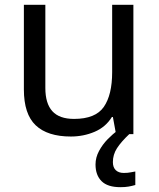

<svg xmlns="http://www.w3.org/2000/svg" viewBox="-20 -556 658 796"><path d="M533 -536V0H461L448 -71H444Q418 -29 372 -9.5Q326 10 274 10Q177 10 128 -36.5Q79 -83 79 -185V-536H168V-191Q168 -127 197 -95Q226 -63 287 -63Q376 -63 410.5 -113Q445 -163 445 -257V-536ZM448 116Q448 138 460 149.5Q472 161 493 161Q510 161 521.5 158.5Q533 156 541 155V211Q527 215 513 217.5Q499 220 479 220Q426 220 401 195Q376 170 376 126Q376 97 390.5 70Q405 43 426.5 21Q448 -1 468 -15L516 0Q482 32 465 58.5Q448 85 448 116Z"/></svg>

Font: Noto Naskh Arabic
Style: Regular
Weight: 400
Designer: Monotype Design Team, David Williams, Mohamad Dakak and Nizar Qandah
Foundry: Monotype Imaging Inc.
Version: Version 2.013